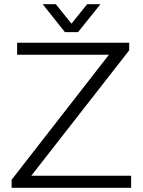

<svg xmlns="http://www.w3.org/2000/svg" viewBox="-20 -888 677 908"><path d="M35 0V-38L495 -629H61V-686H591V-650L128 -57H600V0ZM182 -868H244L335 -755H301L392 -868H455L349 -736H287Z"/></svg>

Font: Archivo SemiBold ExtraLight
Style: Regular
Weight: 250
Version: Version 2.001